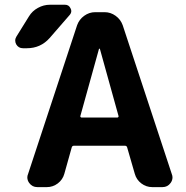

<svg xmlns="http://www.w3.org/2000/svg" viewBox="-20 -806 779 806"><path d="M291 -194.3Q283.2 -194.3 281.2 -187.5L250 -76.2Q243.2 -51.8 222.7 -36.1Q202.1 -20.5 176.8 -20.5H136.7Q115.2 -20.5 102.5 -38.1Q94.7 -48.8 94.7 -61.5Q94.7 -68.4 97.7 -75.2L303.7 -700.2Q312.5 -724.6 333.5 -739.7Q354.5 -754.9 379.9 -754.9H418.9Q444.3 -754.9 465.3 -739.7Q486.3 -724.6 495.1 -700.2L701.2 -75.2Q704.1 -68.4 704.1 -61.5Q704.1 -48.8 696.3 -38.1Q683.6 -20.5 662.1 -20.5H619.1Q593.8 -20.5 573.2 -36.1Q552.7 -51.8 545.9 -76.2L513.7 -187.5Q511.7 -194.3 503.9 -194.3ZM317.4 -319.3Q316.4 -316.4 318.4 -314.5Q320.3 -312.5 322.3 -312.5H472.7Q474.6 -312.5 476.6 -314.5Q478.5 -316.4 477.5 -319.3L399.4 -600.6Q399.4 -601.6 397.5 -601.6Q395.5 -601.6 395.5 -600.6ZM101.6 -737.3Q115.2 -759.8 139.2 -772.9Q163.1 -786.1 189.5 -786.1H252.9Q269.5 -786.1 276.4 -770.5Q279.3 -764.6 279.3 -759.8Q279.3 -751 272.5 -743.2L188.5 -646.5Q150.4 -603.5 92.8 -603.5H76.2Q57.6 -603.5 47.9 -620.1Q43.9 -627.9 43.9 -635.7Q43.9 -644.5 48.8 -652.3Z"/></svg>

Font: Gen Jyuu Gothic P Bold
Style: Bold
Weight: 700
Designer: [Source Han Sans]
Ryoko NISHIZUKA  (kana & ideographs); Paul D. Hunt (Latin, Greek & Cyrillic); Wenlong ZHANG  (bopomofo
Version: Version 1.002.20150607